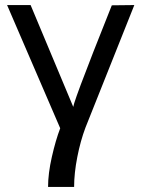

<svg xmlns="http://www.w3.org/2000/svg" viewBox="-20 -530 566 759"><path d="M273 209H170Q170 156 185 90Q200 24 218 -23L8 -510H101L271 -104Q252 -84 422 -509L511 -510L318 -26Q298 27 285.5 91Q273 155 273 209Z"/></svg>

Font: AtCorfu Sans
Style: AtCorfu Sans Regular
Weight: 400
Designer: Kostas Teopoulos
Foundry: Kostas Teopoulos
Version: Version 1.00 July 8, 2025, initial release